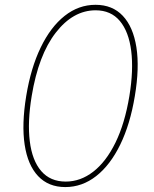

<svg xmlns="http://www.w3.org/2000/svg" viewBox="-20 -757 630 787"><path d="M247.6 9.8Q178.7 9.8 136.2 -35.2Q93.8 -80.1 81.1 -163.6Q68.4 -247.1 87.4 -363.3Q106.4 -479 147 -562.7Q187.5 -646.5 244.9 -691.9Q302.2 -737.3 371.6 -737.3Q440.9 -737.3 483.4 -692.1Q525.9 -647 539.1 -563.2Q552.2 -479.5 532.7 -363.3Q513.7 -248 472.9 -164.3Q432.1 -80.6 374.5 -35.4Q316.9 9.8 247.6 9.8ZM249.5 -12.7Q310.1 -12.7 362.5 -53.5Q415 -94.2 453.4 -172.6Q491.7 -251 510.3 -363.3Q527.8 -469.7 517.8 -548.6Q507.8 -627.4 471.2 -671.1Q434.6 -714.8 371.6 -714.8Q279.3 -714.4 208.5 -623Q137.7 -531.7 109.9 -363.3Q92.3 -256.8 102.1 -178Q111.8 -99.1 148.9 -55.9Q186 -12.7 249.5 -12.7Z"/></svg>

Font: Inter Tight Thin
Style: Italic
Weight: 250
Italic angle: -9.39999°
Designer: Rasmus Andersson
Foundry: rsms
Version: Version 3.004